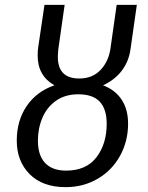

<svg xmlns="http://www.w3.org/2000/svg" viewBox="-20 -758 610 790"><path d="M404 -407Q454 -388 480.5 -348Q507 -308 507 -249Q507 -177 474 -117Q441 -57 382 -22.5Q323 12 250 12Q155 12 102 -41.5Q49 -95 49 -179Q49 -262 90 -322Q131 -382 204 -407Q135 -446 135 -529Q135 -551 137 -562L163 -738H246L220 -556Q218 -534 218 -524Q218 -435 306 -435Q361 -435 394.5 -471Q428 -507 435 -562L460 -738H543L517 -556Q510 -505 481 -467Q452 -429 404 -407ZM419 -249Q419 -309 390.5 -339.5Q362 -370 302 -370Q248 -370 210.5 -343.5Q173 -317 154.5 -273.5Q136 -230 136 -179Q136 -119 165.5 -87.5Q195 -56 252 -56Q335 -56 377 -111Q419 -166 419 -249Z"/></svg>

Font: Fira Sans Book
Style: Italic
Weight: 350
Italic angle: -8°
Designer: bBox Type GmbH & Carrois Corporate GbR & Edenspiekermann AG
Foundry: bBox Type GmbH & Carrois Corporate GbR & Edenspiekermann AG
Version: Version 4.301